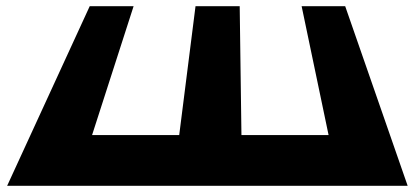

<svg xmlns="http://www.w3.org/2000/svg" viewBox="-20 -597 1330 617"><path d="M555.9 -163H275.9L409.3 -577H268.3L3 0H223H535H538H756H758H1070H1290L1089.3 -577H949.3L1035.9 -163H755.9L750.3 -577H748.3H609.3H608.3Z"/></svg>

Font: Hussar Milosc
Style: Obl
Weight: 700
Foundry: Cannot Into Space Fonts
Version: Version 1.02